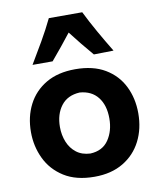

<svg xmlns="http://www.w3.org/2000/svg" viewBox="-94 -932 848 1020"><g transform="rotate(-10 330.0 -422.0)"><path d="M333.5 14.2Q234.4 14.2 169.4 -26.9Q104.5 -67.9 72.8 -134.5Q41 -201.2 41 -277.8Q41 -360.4 74.5 -425.5Q107.9 -490.7 172.4 -528.6Q236.8 -566.4 330.1 -566.4Q426.3 -566.4 490.7 -528.1Q555.2 -489.7 587.6 -424.3Q620.1 -358.9 620.1 -277.8Q620.1 -194.8 586.4 -128.7Q552.7 -62.5 488.5 -24.2Q424.3 14.2 333.5 14.2ZM332.5 -111.3Q398.9 -114.3 431.4 -162.4Q463.9 -210.4 463.9 -277.8Q463.9 -349.1 429.9 -392.3Q396 -435.5 332.5 -440.4Q266.1 -437 231.7 -391.8Q197.3 -346.7 197.3 -277.8Q197.3 -234.4 212.4 -197Q227.5 -159.7 257.6 -136.5Q287.6 -113.3 332.5 -111.3ZM441.9 -626.5Q383.3 -694.8 330.1 -764.2Q303.7 -730.5 276.1 -696.3Q248.5 -662.1 219.7 -628.4H111.3Q146 -686 179.2 -743.7Q212.4 -801.3 239.7 -857.9H419.9Q447.8 -801.3 480.5 -743.7Q513.2 -686 548.3 -628.4Z"/></g></svg>

Font: Pinar Bold
Style: Regular
Weight: 700
Designer: Amin Abedi
Version: Version 3.000